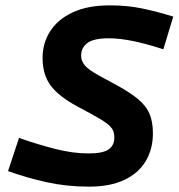

<svg xmlns="http://www.w3.org/2000/svg" viewBox="-20 -684 667 717"><path d="M311 -111Q364 -111 385.5 -126Q407 -141 407 -170Q407 -186 401.5 -198Q396 -210 377.5 -224Q359 -238 320 -259L268 -287Q198 -325 168.5 -365.5Q139 -406 139 -468Q139 -523 167.5 -567.5Q196 -612 252 -638Q308 -664 390 -664Q455 -664 510.5 -652.5Q566 -641 627 -622L590 -500Q528 -520 478 -530.5Q428 -541 386 -541Q330 -541 306.5 -523.5Q283 -506 283 -476Q283 -456 297 -439.5Q311 -423 351 -401L403 -373Q461 -342 493 -316Q525 -290 538 -260Q551 -230 551 -186Q551 -127 524 -82Q497 -37 444 -12Q391 13 312 13Q229 13 154.5 -3.5Q80 -20 10 -45L51 -169Q119 -145 185.5 -128Q252 -111 311 -111Z"/></svg>

Font: Intel One Mono Light
Style: Italic
Weight: 300
Italic angle: -16°
Monospace: yes
Designer: Fred Shallcrass
Foundry: Frere-Jones Type LLC
Version: Version 1.004